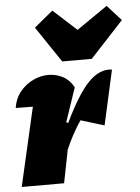

<svg xmlns="http://www.w3.org/2000/svg" viewBox="-55 -836 643 880"><g transform="rotate(-5 266.5 -396.5)"><path d="M9 0 92 -362Q67 -362 13 -363Q20 -407 45 -437.5Q70 -468 104.5 -484.5Q139 -501 175 -501Q210 -501 241 -485Q272 -469 291 -434L238 -277L247 -274Q310 -405 361.5 -456.5Q413 -508 468 -500L412 -248L304 -281Q265 -224 234 -152L204 0ZM244 -557 133 -722 219 -793 327 -695 469 -793 533 -722 380 -557Z"/></g></svg>

Font: Piazzolla Black
Style: Italic
Weight: 900
Italic angle: -11.3°
Designer: Juan Pablo del Peral
Foundry: Huerta Tipografica
Version: Version 1.330